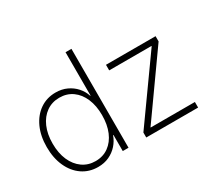

<svg xmlns="http://www.w3.org/2000/svg" viewBox="-140 -971 1342 1223"><g transform="rotate(-30 530.5 -359.5)"><path d="M266.6 9.8Q201.2 9.8 151.1 -24.7Q101.1 -59.1 73 -120.8Q44.9 -182.6 44.9 -263.7Q44.9 -344.7 73.2 -406.5Q101.6 -468.3 151.6 -502.7Q201.7 -537.1 266.6 -537.1Q312 -537.1 348.6 -520Q385.3 -502.9 410.9 -474.1Q436.5 -445.3 448.2 -408.7H450.7V-727.5H494.1V0H451.7V-118.2H448.7Q436 -82 410.2 -53Q384.3 -23.9 348.1 -7.1Q312 9.8 266.6 9.8ZM271 -30.8Q326.2 -30.8 366.9 -60.3Q407.7 -89.8 429.9 -142.3Q452.1 -194.8 452.1 -264.2Q452.1 -333.5 429.9 -385.7Q407.7 -438 366.9 -467.3Q326.2 -496.6 271 -496.6Q216.8 -496.6 175.5 -467.5Q134.3 -438.5 111.3 -386Q88.4 -333.5 88.4 -264.2Q88.4 -194.3 111.3 -141.8Q134.3 -89.4 175.5 -60.1Q216.8 -30.8 271 -30.8ZM624.5 0V-36.6L944.8 -485.8V-488.3H633.8V-529.3H998.5V-490.7L680.7 -43V-41H1005.9V0Z"/></g></svg>

Font: Inter 24pt ExtraLight
Style: Regular
Weight: 250
Designer: Rasmus Andersson
Foundry: rsms
Version: Version 4.001;git-66647c0bb